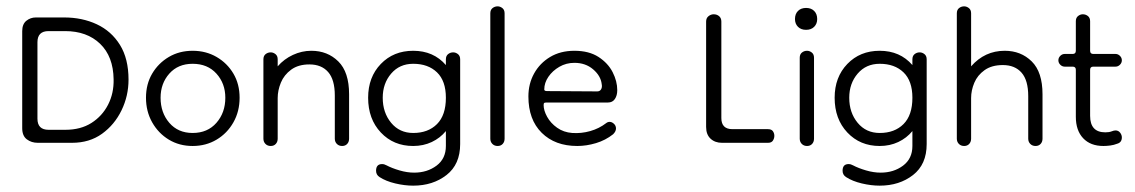

<svg xmlns="http://www.w3.org/2000/svg" viewBox="-20 -450 3575 605"><path d="M99 0Q79 0 64.5 -11Q50 -22 50 -46V-352Q50 -374 63 -384.5Q76 -395 93 -395H182Q239 -395 285 -373.5Q331 -352 358 -308.5Q385 -265 385 -199Q385 -148 363 -102.5Q341 -57 301.5 -28.5Q262 0 207 0ZM133 -41H186Q234 -41 268 -62.5Q302 -84 320.5 -120Q339 -156 338 -200Q337 -272 295.5 -312Q254 -352 185 -352H133Q98 -352 98 -317V-76Q98 -41 133 -41Z M587 10Q545 10 512 -10Q479 -30 459.5 -64.5Q440 -99 440 -142Q440 -185 459.5 -218Q479 -251 512 -270.5Q545 -290 587 -290Q629 -290 662.5 -270.5Q696 -251 715.5 -218Q735 -185 735 -142Q735 -99 715.5 -64.5Q696 -30 662.5 -10Q629 10 587 10ZM587 -31Q634 -31 662 -63Q690 -95 690 -142Q690 -187 662 -218Q634 -249 587 -249Q541 -249 513.5 -218Q486 -187 486 -142Q486 -95 513.5 -63Q541 -31 587 -31Z M1058 10Q1048 10 1041.5 3.5Q1035 -3 1035 -13V-149Q1035 -199 1014 -223Q993 -247 955 -247Q920 -247 897.5 -230.5Q875 -214 865 -189.5Q855 -165 855 -141V-13Q855 -3 849 3.5Q843 10 833 10Q823 10 816.5 3.5Q810 -3 810 -13V-263Q810 -274 817 -279.5Q824 -285 833 -285Q841 -285 848 -279.5Q855 -274 855 -263V-241Q875 -264 903 -277Q931 -290 961 -290Q1012 -290 1046 -256.5Q1080 -223 1080 -153V-13Q1080 -3 1074 3.5Q1068 10 1058 10Z M1282 135Q1255 135 1225.5 128Q1196 121 1176 108Q1165 101 1165 88Q1165 67 1184 67Q1191 67 1198 71Q1215 80 1239 87Q1263 94 1285 94Q1326 94 1355.5 72Q1385 50 1385 10V-37Q1367 -15 1340.5 -2.5Q1314 10 1282 10Q1220 10 1180 -32.5Q1140 -75 1140 -142Q1140 -207 1180 -248.5Q1220 -290 1282 -290Q1346 -290 1385 -245V-263Q1385 -274 1392 -279.5Q1399 -285 1408 -285Q1416 -285 1423 -279.5Q1430 -274 1430 -263V4Q1430 68 1387 101.5Q1344 135 1282 135ZM1282 -31Q1329 -31 1357 -59Q1385 -87 1385 -142Q1385 -195 1357 -222Q1329 -249 1282 -249Q1239 -249 1212.5 -218Q1186 -187 1186 -142Q1186 -95 1212.5 -63Q1239 -31 1282 -31Z M1548 10Q1538 10 1531.5 3.5Q1525 -3 1525 -13V-408Q1525 -419 1532 -424.5Q1539 -430 1548 -430Q1556 -430 1563 -424.5Q1570 -419 1570 -408V-13Q1570 -3 1564 3.5Q1558 10 1548 10Z M1799 10Q1729 10 1687 -31.5Q1645 -73 1645 -146Q1645 -186 1663 -218.5Q1681 -251 1713.5 -270.5Q1746 -290 1790 -290Q1836 -290 1866 -270.5Q1896 -251 1910.5 -222.5Q1925 -194 1925 -166Q1925 -149 1917.5 -138Q1910 -127 1896 -127H1704Q1698 -127 1695.5 -126Q1693 -125 1693 -119Q1693 -102 1704 -82Q1715 -62 1735.5 -47.5Q1756 -33 1783 -31Q1812 -29 1840 -37Q1868 -45 1890 -62Q1895 -66 1901 -66Q1908 -66 1914.5 -60Q1921 -54 1921 -45Q1921 -36 1912 -27Q1888 -8 1858 1Q1828 10 1799 10ZM1862 -162Q1870 -162 1874 -168.5Q1878 -175 1876 -185Q1873 -211 1849 -231.5Q1825 -252 1790 -252Q1764 -252 1742.5 -239.5Q1721 -227 1708 -208Q1695 -189 1695 -168Q1695 -163 1704 -163Z M2255 0Q2233 0 2219 -13Q2205 -26 2205 -50V-382Q2205 -393 2212.5 -399Q2220 -405 2229 -405Q2239 -405 2246 -399Q2253 -393 2253 -382V-78Q2253 -43 2288 -43H2400Q2411 -43 2415.5 -36.5Q2420 -30 2420 -22Q2420 -14 2415.5 -7Q2411 0 2400 0Z M2523 10Q2513 10 2506.5 3.5Q2500 -3 2500 -13V-268Q2500 -279 2507 -284.5Q2514 -290 2523 -290Q2531 -290 2538 -284.5Q2545 -279 2545 -268V-13Q2545 -3 2539 3.5Q2533 10 2523 10ZM2520 -356Q2504 -356 2494.5 -365.5Q2485 -375 2485 -390Q2485 -406 2494.5 -415.5Q2504 -425 2520 -425Q2536 -425 2545.5 -415.5Q2555 -406 2555 -390Q2555 -375 2545.5 -365.5Q2536 -356 2520 -356Z M2752 135Q2725 135 2695.5 128Q2666 121 2646 108Q2635 101 2635 88Q2635 67 2654 67Q2661 67 2668 71Q2685 80 2709 87Q2733 94 2755 94Q2796 94 2825.5 72Q2855 50 2855 10V-37Q2837 -15 2810.5 -2.5Q2784 10 2752 10Q2690 10 2650 -32.5Q2610 -75 2610 -142Q2610 -207 2650 -248.5Q2690 -290 2752 -290Q2816 -290 2855 -245V-263Q2855 -274 2862 -279.5Q2869 -285 2878 -285Q2886 -285 2893 -279.5Q2900 -274 2900 -263V4Q2900 68 2857 101.5Q2814 135 2752 135ZM2752 -31Q2799 -31 2827 -59Q2855 -87 2855 -142Q2855 -195 2827 -222Q2799 -249 2752 -249Q2709 -249 2682.5 -218Q2656 -187 2656 -142Q2656 -95 2682.5 -63Q2709 -31 2752 -31Z M3018 10Q3008 10 3001.5 3.5Q2995 -3 2995 -13V-408Q2995 -419 3002 -424.5Q3009 -430 3018 -430Q3026 -430 3033 -424.5Q3040 -419 3040 -408V-241Q3083 -290 3146 -290Q3197 -290 3231 -256.5Q3265 -223 3265 -153V-13Q3265 -3 3259 3.5Q3253 10 3243 10Q3233 10 3226.5 3.5Q3220 -3 3220 -13V-147Q3220 -197 3199 -221Q3178 -245 3140 -245Q3105 -245 3082.5 -229Q3060 -213 3050 -189Q3040 -165 3040 -141V-13Q3040 -3 3034 3.5Q3028 10 3018 10Z M3457 10Q3416 10 3393 -14.5Q3370 -39 3370 -82V-230Q3370 -240 3360 -240H3335Q3327 -240 3321 -246Q3315 -252 3315 -260Q3315 -268 3321 -274Q3327 -280 3335 -280H3360Q3370 -280 3370 -290V-383Q3370 -394 3377 -399.5Q3384 -405 3392 -405Q3401 -405 3408 -399.5Q3415 -394 3415 -383V-290Q3415 -280 3425 -280H3495Q3503 -280 3509 -274Q3515 -268 3515 -260Q3515 -252 3509 -246Q3503 -240 3495 -240H3425Q3415 -240 3415 -230V-85Q3415 -33 3463 -33Q3475 -33 3482.5 -36Q3490 -39 3495 -39Q3504 -39 3509.5 -32Q3515 -25 3515 -17Q3515 -1 3500 3Q3490 7 3478.5 8.5Q3467 10 3457 10Z"/></svg>

Font: Dongle Light
Style: Regular
Weight: 300
Designer: Yanghee Ryu
Foundry: Yanghee Ryu
Version: Version 2.000